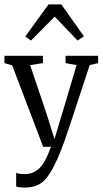

<svg xmlns="http://www.w3.org/2000/svg" viewBox="-21 -663 466 867"><path d="M92 184Q64 184 52 179V117Q61 123 92 123Q128 123 155.5 98Q183 73 209 0H174L34 -368L-1 -378V-411H173V-378L115 -369L190 -147L225 -35L259 -148L325 -369L275 -378V-411H422V-378L384 -369Q271 -22 256 12Q219 106 185.5 145Q152 184 92 184ZM119 -480 93 -498 198 -643H256L358 -499L329 -480L226 -588Z"/></svg>

Font: Aikya
Style: Regular
Weight: 400
Designer: Neelakash Kshetrimayum (Latin subset based on Merriweather by Eben Sorkin)
Foundry: Brand New Type
Version: Version 1.00 b005